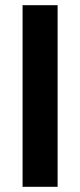

<svg xmlns="http://www.w3.org/2000/svg" viewBox="-20 -720 309 740"><path d="M67 0V-700H202V0Z"/></svg>

Font: DM Sans 24pt
Style: Bold
Weight: 700
Designer: Colophon Foundry, Jonny Pinhorn
Foundry: Colophon Foundry
Version: Version 4.004;gftools[0.9.30]